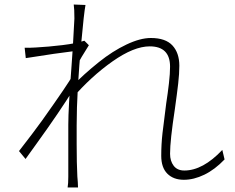

<svg xmlns="http://www.w3.org/2000/svg" viewBox="-20 -800 1040 849"><path d="M793 -5Q747 -5 720 -32Q693 -59 693 -111Q693 -162 698.5 -211Q704 -260 715 -343Q722 -388 727 -431.5Q732 -475 732 -505Q732 -595 642 -595Q572 -595 477.5 -528.5Q383 -462 300 -366L303 -422Q347 -469 418 -526Q478 -574 539 -603Q600 -632 647 -632Q712 -632 742.5 -599Q773 -566 773 -509Q773 -475 768 -431Q763 -387 753 -316Q732 -179 732 -120Q732 -88 748 -67Q764 -46 795 -46Q877 -46 963 -137L973 -95Q930 -50 883.5 -27.5Q837 -5 793 -5ZM94 -543 89 -589Q106 -588 138 -590Q194 -593 256 -600.5Q318 -608 353 -620L373 -600Q338 -545 316 -504L307 -408Q243 -305 144 -168L93 -97L64 -132Q127 -213 166 -267Q282 -430 303 -469L308 -541L316 -575Q232 -565 94 -543ZM306 -780 358 -778Q351 -740 340 -618Q319 -395 319 -246V-163Q319 -77 322 -20L324 5Q324 21 325 29H279Q282 13 282 -19V-249Q282 -320 296 -504L302 -591Q309 -717 309 -718Q309 -761 306 -780Z"/></svg>

Font: Merged Yaku Han JP ExtraLight
Style: Regular
Weight: 250
Designer: Ryoko NISHIZUKA 西塚涼子 (kana, bopomofo & ideographs); Paul D. Hunt (Latin, Greek & Cyrillic); Sandoll Communications 산돌커뮤니
Foundry: Adobe
Version: Version 2.004